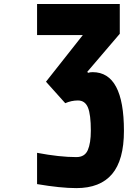

<svg xmlns="http://www.w3.org/2000/svg" viewBox="-20 -937 707 967"><path d="M437.5 -279.3Q437.5 -360 422.9 -395.5Q408.2 -431 372.4 -431Q339.8 -431 308.6 -417.3L211.6 -525.4L397.1 -760.4H166.7V-916.7H583.3V-766.9L419.3 -574.9L423.8 -570.3Q433.6 -573.6 446.6 -573.6Q604.2 -573.6 604.2 -278Q604.2 -130.9 544.3 -60.2Q484.4 10.4 364.6 10.4Q285.2 10.4 166.7 -9.8V-167.3Q279.9 -145.8 364.6 -145.8Q406.9 -145.8 422.2 -181Q437.5 -216.1 437.5 -279.3Z"/></svg>

Font: Monoid
Style: Bold
Weight: 700
Width: 4
Designer: Andreas Larsen (@larsenwork)
Version: Version 0.61